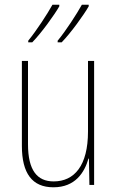

<svg xmlns="http://www.w3.org/2000/svg" viewBox="-20 -786 498 816"><path d="M357 -759V-766H328C307 -728 260 -655 225 -613V-606H242C282 -647 337 -724 357 -759ZM232 -759V-766H203C182 -728 136 -657 100 -613V-606H117C157 -647 212 -724 232 -759ZM380 -527H354V-227C354 -82 296 -15 208 -15C138 -15 99 -62 99 -173V-527H73V-166C73 -49 117 10 207 10C300 10 339 -53 356 -112H358L360 0H380Z"/></svg>

Font: Noto Sans Condensed Thin
Style: Regular
Weight: 100
Width: 3
Designer: Monotype Design Team
Foundry: Monotype Imaging Inc.
Version: Version 2.013